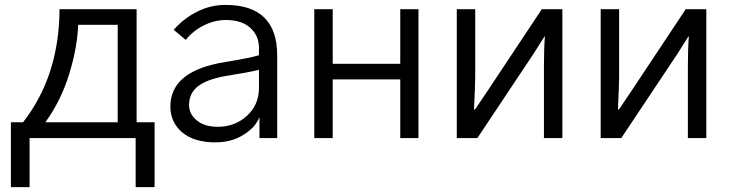

<svg xmlns="http://www.w3.org/2000/svg" viewBox="-20 -563 2978 783"><path d="M24.4 -64.5Q37.1 -64.5 74.2 -64.5Q221.7 -253.9 222.7 -525.4Q327.1 -525.4 537.1 -525.4Q537.1 -410.2 537.1 -64.5Q555.7 -64.5 610.4 -64.5Q610.4 2 610.4 200.2Q590.8 200.2 533.2 200.2Q533.2 150.4 533.2 0Q424.8 0 100.6 0Q100.6 49.8 100.6 200.2Q82 200.2 24.4 200.2Q24.4 133.8 24.4 -64.5ZM165 -64.5Q238.3 -64.5 460 -64.5Q460 -164.1 460 -461.9Q419.9 -461.9 298.8 -461.9Q295.9 -372.1 262.7 -262.7Q229.5 -153.3 165 -64.5Z M751 -134.8Q751 -97.7 782.2 -72.3Q813.5 -45.9 868.2 -45.9Q937.5 -45.9 987.3 -90.8Q1036.1 -135.7 1036.1 -205.1Q1036.1 -229.5 1036.1 -278.3Q993.2 -267.6 899.4 -252.9Q823.2 -239.3 787.1 -210.9Q751 -182.6 751 -134.8ZM674.8 -128.9Q674.8 -275.4 901.4 -310.5Q1002.9 -327.1 1036.1 -337.9Q1036.1 -347.7 1036.1 -368.2Q1036.1 -417 1001 -449.2Q965.8 -481.4 901.4 -481.4Q854.5 -481.4 810.5 -459Q767.6 -437.5 737.3 -400.4Q720.7 -414.1 688.5 -441.4Q727.5 -486.3 782.2 -514.6Q837.9 -543 899.4 -543Q1110.4 -543 1110.4 -336.9Q1110.4 -224.6 1110.4 0Q1092.8 0 1038.1 0Q1038.1 -21.5 1038.1 -85.9Q1022.5 -43.9 973.6 -13.7Q924.8 17.6 858.4 17.6Q771.5 17.6 722.7 -23.4Q674.8 -64.5 674.8 -128.9Z M1261.7 0Q1261.7 -130.9 1261.7 -525.4Q1280.3 -525.4 1336.9 -525.4Q1336.9 -469.7 1336.9 -302.7Q1405.3 -302.7 1612.3 -302.7Q1612.3 -358.4 1612.3 -525.4Q1630.9 -525.4 1686.5 -525.4Q1686.5 -393.6 1686.5 0Q1668 0 1612.3 0Q1612.3 -59.6 1612.3 -239.3Q1543.9 -239.3 1336.9 -239.3Q1336.9 -179.7 1336.9 0Q1318.4 0 1261.7 0Z M1842.8 0Q1842.8 -130.9 1842.8 -525.4Q1861.3 -525.4 1918 -525.4Q1918 -456.1 1918 -250Q1918 -223.6 1913.1 -116.2Q1914.1 -116.2 1917 -116.2Q1929.7 -134.8 1965.8 -188.5Q2021.5 -272.5 2189.5 -525.4Q2210.9 -525.4 2273.4 -525.4Q2273.4 -393.6 2273.4 0Q2254.9 0 2198.2 0Q2198.2 -71.3 2198.2 -286.1Q2198.2 -364.3 2202.1 -414.1Q2201.2 -414.1 2200.2 -414.1Q2189.5 -396.5 2157.2 -345.7Q2099.6 -258.8 1926.8 0Q1906.2 0 1842.8 0Z M2429.7 0Q2429.7 -130.9 2429.7 -525.4Q2448.2 -525.4 2504.9 -525.4Q2504.9 -456.1 2504.9 -250Q2504.9 -223.6 2500 -116.2Q2501 -116.2 2503.9 -116.2Q2516.6 -134.8 2552.7 -188.5Q2608.4 -272.5 2776.4 -525.4Q2797.9 -525.4 2860.4 -525.4Q2860.4 -393.6 2860.4 0Q2841.8 0 2785.2 0Q2785.2 -71.3 2785.2 -286.1Q2785.2 -364.3 2789.1 -414.1Q2788.1 -414.1 2787.1 -414.1Q2776.4 -396.5 2744.1 -345.7Q2686.5 -258.8 2513.7 0Q2493.2 0 2429.7 0Z"/></svg>

Font: Gothic A1
Style: Regular
Weight: 400
Designer: HanYang I&C Co.,Ltd.
Version: Version 2.50